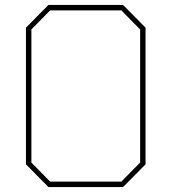

<svg xmlns="http://www.w3.org/2000/svg" viewBox="-20 -757 694 777"><path d="M176 0 85 -92V-645L176 -737H478L569 -645V-92L478 0ZM183 -22H471L547 -99V-638L471 -715H183L107 -638V-99Z"/></svg>

Font: Tomorrow Thin
Style: Regular
Weight: 250
Designer: Tony de Marco, Monica Rizzolli
Foundry: Just in Type
Version: Version 2.002